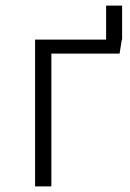

<svg xmlns="http://www.w3.org/2000/svg" viewBox="-20 -664 463 684"><path d="M163 0H105V-523H358V-644H415V-523H414L406 -473H163Z"/></svg>

Font: Trujillo Light
Style: Regular
Weight: 300
Designer: Fira Sans original fonts by bBox Type GmbH, Carrois Corporate GbR, & Edenspiekermann AG / Changes by Cristiano Sobral
Foundry: Fira Sans original fonts by bBox Type GmbH, Carrois Corporate GbR, & Edenspiekermann AG / Changes by Cristiano Sobral
Version: Version 4.301;July 28, 2020;FontCreator 13.0.0.2655 64-bit